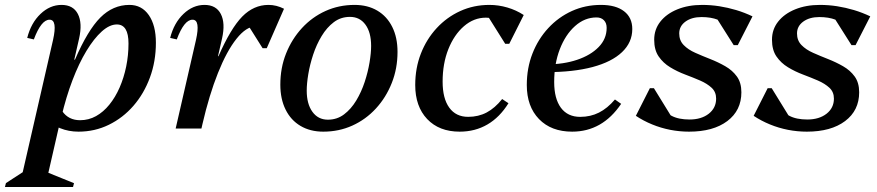

<svg xmlns="http://www.w3.org/2000/svg" viewBox="-86 -516 3520 771"><path d="M-66.2 235 -62.2 219.3 44.2 150.2 -0.4 200 127.1 -356.1Q135.9 -395.5 132.7 -416.2Q129.5 -436.9 113 -436.9Q79.5 -436.9 49.9 -357.7L23.3 -363.8Q38.6 -423.9 76.7 -460.1Q114.7 -496.3 161.2 -496.3Q208 -496.3 226.8 -459.7Q245.6 -423.1 231.6 -361.1L103.1 200L77.7 165.5L211.2 219.6L207.2 235ZM229.2 12.7Q189.7 12.7 155.2 -1.3Q120.6 -15.2 94.3 -42.1L139.4 -173.6Q139.4 -105.2 164.2 -69.3Q189.1 -33.3 235.7 -33.3Q270.1 -33.3 299.6 -49.7Q329.2 -66.2 353.2 -95.8Q377.2 -125.4 394.3 -164.5Q411.4 -203.6 420.7 -248.8Q430 -294 430 -341.5Q430 -417.8 383.2 -417.8Q354 -417.8 322.7 -389.7Q291.4 -361.6 261.1 -311.6Q230.8 -261.6 205 -193.8Q179.2 -126 160.5 -46.4L112.3 -52.7L154.2 -276.5H215.1Q266.2 -394.7 316.9 -445.5Q367.7 -496.3 433.8 -496.3Q483.1 -496.3 511.6 -455.3Q540 -414.3 540 -344.5Q540 -269.4 516 -204.6Q492.1 -139.8 449.8 -91.1Q407.5 -42.5 351 -14.9Q294.5 12.7 229.2 12.7Z M679.2 -17.1 741.5 -290.3H791.3Q840.5 -402.2 886.6 -449.3Q932.7 -496.3 992.2 -496.3Q1024 -496.3 1054.5 -480.8L985.2 -322.5H968.5L894.3 -440.3H939.4V-409.6Q903.1 -409.6 863.8 -360.4Q824.5 -311.2 789.3 -223Q754 -134.9 726.8 -17.1ZM619.4 0 701.1 -356.1Q709.9 -395.5 706.7 -416.2Q703.5 -436.9 687 -436.9Q653.5 -436.9 623.9 -357.7L597.3 -363.8Q612.6 -423.9 650.7 -460.1Q688.7 -496.3 735.2 -496.3Q782 -496.3 800.8 -459.7Q819.6 -423.1 805.6 -361.1L722.9 0Z M1212.2 12.7Q1159.7 12.7 1120.7 -10.4Q1081.8 -33.4 1060.8 -76Q1039.7 -118.5 1039.7 -175.9Q1039.7 -243.6 1062.8 -301.3Q1085.8 -359 1126.5 -403.3Q1167.2 -447.5 1221.2 -471.9Q1275.2 -496.3 1337.8 -496.3Q1390.5 -496.3 1429.4 -473.2Q1468.2 -450.2 1489.2 -407.7Q1510.3 -365.3 1510.3 -307.7Q1510.3 -240.8 1487.2 -182.7Q1464.2 -124.6 1423.5 -80.3Q1382.9 -36.1 1328.9 -11.7Q1275 12.7 1212.2 12.7ZM1230.7 -35.4Q1267.5 -35.4 1295.6 -56.7Q1323.7 -77.9 1344.5 -112.3Q1365.2 -146.7 1378.5 -187Q1391.7 -227.3 1398 -265.6Q1404.3 -303.8 1404.3 -331.5Q1404.3 -385.9 1381.5 -417Q1358.8 -448.2 1319.3 -448.2Q1282.5 -448.2 1254.4 -426.9Q1226.3 -405.7 1205.6 -371.3Q1184.8 -336.9 1171.5 -296.6Q1158.3 -256.3 1152 -218.4Q1145.7 -180.6 1145.7 -152.1Q1145.7 -98.7 1168.5 -67.1Q1191.3 -35.4 1230.7 -35.4Z M1759.9 12.7Q1677.5 12.7 1629.4 -37.9Q1581.4 -88.6 1581.4 -174.6Q1581.4 -242.6 1604.1 -300.8Q1626.8 -359 1667.5 -403Q1708.2 -447.1 1762.3 -471.7Q1816.4 -496.3 1879.2 -496.3Q1915.5 -496.3 1951.2 -485.9Q1986.8 -475.5 2017.1 -455.7L1959 -340.1H1942.7L1861.7 -469.2H1938.8V-412.9Q1930.4 -423.8 1918.3 -430.8Q1906.3 -437.8 1892.8 -441.4Q1879.3 -445.1 1865.4 -445.1Q1816.7 -445.1 1777.1 -410.8Q1737.5 -376.5 1714.4 -318.6Q1691.4 -260.7 1691.4 -188.3Q1691.4 -120.5 1718.1 -83.7Q1744.8 -46.8 1793.9 -46.8Q1835.2 -46.8 1868.4 -64.4Q1901.5 -82 1930.5 -118.3L1955.8 -101.5Q1920.9 -45.1 1871.4 -16.2Q1821.9 12.7 1759.9 12.7Z M2211.5 12.7Q2127.5 12.7 2078.4 -37.9Q2029.4 -88.6 2029.4 -174.6Q2029.4 -242.6 2052.1 -300.8Q2074.8 -359 2115.5 -403Q2156.2 -447.1 2210.3 -471.7Q2264.4 -496.3 2327.2 -496.3Q2387 -496.3 2420 -470.8Q2453 -445.4 2453 -399.4Q2453 -345.8 2411.8 -306.6Q2370.6 -267.4 2293.5 -246.8Q2216.5 -226.3 2108.8 -226.3V-257.5Q2176.9 -257.5 2231.3 -275.8Q2285.8 -294.1 2317.9 -327Q2350.1 -359.9 2350.1 -404.2Q2350.1 -423.7 2339 -434.8Q2328 -446 2309.5 -446Q2261.8 -446 2223.1 -411.3Q2184.4 -376.7 2161.9 -318.2Q2139.4 -259.8 2139.4 -186.5Q2139.4 -119.6 2166.5 -83.1Q2193.7 -46.7 2243.7 -46.7Q2285.4 -46.7 2319.3 -63.9Q2353.3 -81.1 2383.4 -116.5L2408.3 -99Q2332.8 12.7 2211.5 12.7Z M2680.9 12.7Q2643.2 12.7 2605.4 5.4Q2567.6 -2 2532.7 -16.4Q2497.7 -30.7 2467.4 -50.9L2523.6 -161.8H2539.9L2615.6 -38.9L2558.5 -46.3V-103.6Q2582.1 -66.4 2610.3 -51.2Q2638.5 -36.1 2682.8 -36.1Q2730.4 -36.1 2760.1 -59.3Q2789.7 -82.6 2789.7 -119.9Q2789.7 -146.8 2771.7 -163.5Q2753.7 -180.2 2725.6 -192.5Q2697.4 -204.7 2665.4 -216.7Q2633.4 -228.7 2605.2 -245.9Q2577 -263 2559 -289.2Q2541 -315.3 2541 -356.4Q2541 -398 2565.8 -429.3Q2590.5 -460.7 2634.2 -478.5Q2677.9 -496.3 2733.7 -496.3Q2768 -496.3 2802.3 -491Q2836.6 -485.6 2870.2 -475.6Q2903.8 -465.5 2935.7 -450.3L2876.6 -334.7H2860.3L2782.3 -458L2848.5 -450.6V-401.5Q2824.1 -426.1 2796.4 -436.8Q2768.6 -447.5 2731 -447.5Q2691.7 -447.5 2666.6 -429.3Q2641.5 -411 2641.5 -381.7Q2641.5 -353.4 2659.5 -335Q2677.5 -316.5 2706.1 -303.9Q2734.7 -291.2 2766.3 -278.8Q2797.9 -266.4 2826.5 -250Q2855.1 -233.7 2873.1 -208.8Q2891.1 -183.9 2891.1 -145.3Q2891.1 -72.4 2834.6 -29.8Q2778.1 12.7 2680.9 12.7Z M3153.9 12.7Q3116.2 12.7 3078.4 5.4Q3040.6 -2 3005.7 -16.4Q2970.7 -30.7 2940.4 -50.9L2996.6 -161.8H3012.9L3088.6 -38.9L3031.5 -46.3V-103.6Q3055.1 -66.4 3083.3 -51.2Q3111.5 -36.1 3155.8 -36.1Q3203.4 -36.1 3233.1 -59.3Q3262.7 -82.6 3262.7 -119.9Q3262.7 -146.8 3244.7 -163.5Q3226.7 -180.2 3198.6 -192.5Q3170.4 -204.7 3138.4 -216.7Q3106.4 -228.7 3078.2 -245.9Q3050 -263 3032 -289.2Q3014 -315.3 3014 -356.4Q3014 -398 3038.8 -429.3Q3063.5 -460.7 3107.2 -478.5Q3150.9 -496.3 3206.7 -496.3Q3241 -496.3 3275.3 -491Q3309.6 -485.6 3343.2 -475.6Q3376.8 -465.5 3408.7 -450.3L3349.6 -334.7H3333.3L3255.3 -458L3321.5 -450.6V-401.5Q3297.1 -426.1 3269.4 -436.8Q3241.6 -447.5 3204 -447.5Q3164.7 -447.5 3139.6 -429.3Q3114.5 -411 3114.5 -381.7Q3114.5 -353.4 3132.5 -335Q3150.5 -316.5 3179.1 -303.9Q3207.7 -291.2 3239.3 -278.8Q3270.9 -266.4 3299.5 -250Q3328.1 -233.7 3346.1 -208.8Q3364.1 -183.9 3364.1 -145.3Q3364.1 -72.4 3307.6 -29.8Q3251.1 12.7 3153.9 12.7Z"/></svg>

Font: Platypi Light
Style: Italic
Weight: 300
Italic angle: -13°
Designer: David Sargent
Foundry: Bolt Cutter Type
Version: Version 1.200